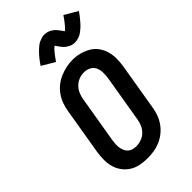

<svg xmlns="http://www.w3.org/2000/svg" viewBox="-290 -1076 1179 1179"><g transform="rotate(-45 300.0 -486.0)"><path d="M255 8Q223 8 192 2Q161 -4 135.5 -20Q110 -36 92 -60Q74 -84 65.5 -113Q57 -142 57 -174Q57 -206 62 -238L113 -543Q117 -570 127 -597.5Q137 -625 153.5 -649Q170 -673 193.5 -692Q217 -711 244 -722.5Q271 -734 298.5 -740Q326 -746 355 -746Q387 -746 417 -738Q447 -730 473 -715Q499 -700 517 -675.5Q535 -651 543.5 -622Q552 -593 552 -561Q552 -529 547 -497L496 -192Q492 -165 482.5 -138Q473 -111 456 -86.5Q439 -62 415.5 -43Q392 -24 365.5 -12.5Q339 -1 310.5 3.5Q282 8 255 8ZM257 -93Q280 -93 302 -101Q324 -109 341 -126Q358 -143 367 -165Q376 -187 379 -209L430 -513Q433 -536 432.5 -559.5Q432 -583 422.5 -602.5Q413 -622 393 -632Q373 -642 350 -642Q327 -642 305.5 -633.5Q284 -625 267.5 -608Q251 -591 242 -569.5Q233 -548 230 -526L179 -222Q177 -207 176 -191.5Q175 -176 177.5 -161.5Q180 -147 186 -133.5Q192 -120 202.5 -110.5Q213 -101 227.5 -97Q242 -93 257 -93ZM274 -808 190 -858Q199 -871 207.5 -882.5Q216 -894 224 -903.5Q232 -913 240 -921.5Q248 -930 255.5 -937Q263 -944 273.5 -952.5Q284 -961 295 -966Q306 -971 318 -974.5Q330 -978 342 -978Q349 -978 356 -977Q363 -976 369.5 -974Q376 -972 382.5 -968.5Q389 -965 394.5 -961.5Q400 -958 405.5 -953.5Q411 -949 415.5 -943.5Q420 -938 424 -933Q428 -928 431.5 -923.5Q435 -919 439 -913Q443 -907 446 -903Q454 -909 460.5 -916Q467 -923 474.5 -932Q482 -941 491 -953Q500 -965 510 -980L595 -930Q586 -917 577 -905.5Q568 -894 560 -884.5Q552 -875 544.5 -866.5Q537 -858 529 -851Q521 -844 510.5 -835.5Q500 -827 489.5 -822Q479 -817 466.5 -813.5Q454 -810 442 -810Q435 -810 428 -811Q421 -812 414.5 -814Q408 -816 401.5 -819.5Q395 -823 389.5 -826.5Q384 -830 378.5 -834.5Q373 -839 368.5 -844.5Q364 -850 360 -855Q356 -860 353 -864.5Q350 -869 345.5 -875Q341 -881 338 -885Q330 -879 323.5 -872Q317 -865 309.5 -856Q302 -847 293.5 -835Q285 -823 274 -808Z"/></g></svg>

Font: Iosevka Etoile Oblique
Style: Bold
Weight: 700
Italic angle: -9°
Designer: Belleve Invis
Foundry: Belleve Invis
Version: Version 15.5.2; ttfautohint (v1.8.4)